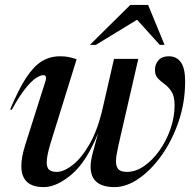

<svg xmlns="http://www.w3.org/2000/svg" viewBox="-20 -752 794 783"><path d="M445 -512H544L463.5 -161.5Q459 -140.5 456 -123.8Q453 -107 453 -94.5Q453 -72 463.2 -61.5Q473.5 -51 497.5 -51Q533.5 -51 568 -75Q602.5 -99 630.5 -138.5Q658.5 -178 675.2 -226.2Q692 -274.5 692 -323Q692 -359 679.8 -378Q667.5 -397 651.8 -408.5Q636 -420 624 -432.2Q612 -444.5 612 -467.5Q612 -490.5 626.5 -506.5Q641 -522.5 668.5 -522.5Q700 -522.5 717.5 -498.2Q735 -474 735 -420Q735 -335 708.8 -257.5Q682.5 -180 639.8 -119.5Q597 -59 546.5 -24Q496 11 447 11Q349.5 11 349.5 -72.5Q349.5 -96 359 -131.5L380 -209Q333.5 -93 272.5 -41Q211.5 11 158 11Q67 11 67 -75Q67 -111.5 83.5 -163L165.5 -421.5Q169 -431.5 167.2 -438.5Q165.5 -445.5 156.5 -445.5Q145.5 -445.5 127.5 -434.2Q109.5 -423 84.5 -392.2Q59.5 -361.5 27.5 -303.5L21.5 -306Q56 -388.5 87.2 -435.8Q118.5 -483 151.5 -502.8Q184.5 -522.5 224.5 -522.5Q245 -522.5 259.5 -519.5Q274 -516.5 292.5 -510.5L188 -174Q170.5 -118 170.5 -90Q170.5 -67.5 181 -59.2Q191.5 -51 211 -51Q240.5 -51 276.8 -79.5Q313 -108 345.8 -165.2Q378.5 -222.5 398.5 -309.5ZM346.5 -569 511.5 -732H584L651 -569H631.5L539 -671.5L371 -569Z"/></svg>

Font: Newsreader Display Medium
Style: Italic
Weight: 500
Italic angle: -17°
Designer: Hugues Gentile
Foundry: Production Type
Version: Version 1.001